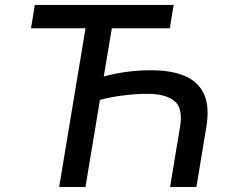

<svg xmlns="http://www.w3.org/2000/svg" viewBox="-20 -747 944 767"><path d="M673.7 -727.3 658.4 -634.2H426.8L394.5 -441.4Q436.8 -453.1 484 -459.7Q531.2 -466.3 584.9 -466.3Q664.4 -466.3 718.2 -443.5Q772 -420.8 794.9 -371.1Q817.8 -321.4 804.3 -240.1L764.6 0H659.4L699.2 -240.1Q712 -315.3 676.3 -343.8Q640.6 -372.2 569.6 -372.2Q522.7 -372.2 472.3 -365.8Q421.9 -359.4 379.3 -348L321.4 0H216.3L321.7 -634.2H104L119 -727.3Z"/></svg>

Font: Inter UI Medium
Style: Italic
Weight: 500
Italic angle: 9.39999°
Designer: Rasmus Andersson
Foundry: rsms
Version: 3.2;8d6f07862